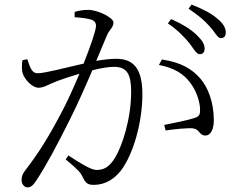

<svg xmlns="http://www.w3.org/2000/svg" viewBox="-20 -793 1040 836"><path d="M803 -607C823 -582 834 -557 850 -557C863 -557 871 -566 871 -581C871 -601 860 -618 835 -642C811 -665 775 -688 725 -710L711 -691C753 -663 782 -632 803 -607ZM894 -677C916 -653 927 -627 941 -627C955 -627 963 -635 963 -651C963 -672 952 -691 925 -713C902 -733 864 -754 814 -773L801 -755C845 -726 871 -703 894 -677ZM672 -510C740 -497 780 -471 809 -432C839 -391 849 -348 851 -322C852 -297 850 -287 829 -280C801 -270 730 -256 695 -249L701 -225C735 -230 800 -237 821 -234C850 -230 847 -203 874 -203C900 -203 911 -234 911 -270C911 -347 886 -411 854 -449C816 -493 770 -521 685 -534ZM305 -718C329 -717 367 -712 382 -706C395 -699 398 -691 398 -680C398 -662 375 -594 344 -516C272 -500 176 -474 144 -474C115 -474 109 -508 99 -535L78 -531C74 -513 75 -489 78 -476C86 -447 121 -411 147 -411C171 -411 183 -422 229 -440C250 -448 286 -460 326 -472C300 -410 271 -346 245 -298C187 -188 145 -123 89 -50C77 -34 74 -23 74 -9C74 11 88 23 99 23C112 23 122 17 136 -4C179 -68 227 -158 284 -272C319 -342 353 -419 382 -487C418 -496 452 -502 476 -502C534 -502 551 -469 551 -393C551 -275 512 -158 482 -108C455 -63 430 -53 400 -53C377 -53 331 -81 278 -116L266 -99C323 -52 331 -40 338 -26C351 -1 356 12 388 12C439 12 478 -14 507 -51C562 -124 600 -263 600 -383C600 -497 559 -537 486 -537C461 -537 427 -533 399 -528L446 -640C456 -664 474 -673 474 -695C474 -717 404 -750 365 -750C341 -750 321 -746 305 -741Z"/></svg>

Font: Noto Serif SC Light
Style: Regular
Weight: 300
Designer: Ryoko NISHIZUKA 西塚涼子 (kana & ideographs); Frank Grießhammer (Latin, Greek & Cyrillic); Wenlong ZHANG 张文龙 (bopomofo); San
Foundry: Adobe
Version: Version 2.001;hotconv 1.1.0;makeotfexe 2.6.0